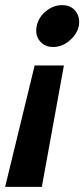

<svg xmlns="http://www.w3.org/2000/svg" viewBox="-69 -528 328 748"><path d="M138 -345Q104 -345 85.5 -369Q67 -393 74 -426Q81 -461 110 -484.5Q139 -508 173 -508Q207 -508 225.5 -484.5Q244 -461 238 -426Q230 -393 201 -369Q172 -345 138 -345ZM-49 200 66 -273H180L94 200Z"/></svg>

Font: Epunda Sans
Style: Bold Italic
Weight: 700
Italic angle: -12.0243°
Designer: Simon Atzbach
Foundry: typofactur
Version: Version 2.204; ttfautohint (v1.8.4.7-5d5b)